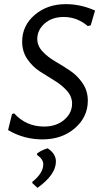

<svg xmlns="http://www.w3.org/2000/svg" viewBox="-20 -666 491 927"><path d="M298 -646Q370 -646 439 -615L418 -544L404 -540Q352 -584 288 -584Q231 -584 195.5 -552.5Q160 -521 160 -478Q160 -445 185 -418Q210 -391 246 -370Q282 -349 318 -325Q354 -301 379 -264Q404 -227 404 -180Q404 -101 341.5 -47Q279 7 185 7Q95 7 19 -38L38 -115L48 -119Q106 -55 193 -55Q252 -55 290 -87.5Q328 -120 328 -166Q328 -200 303 -228Q278 -256 243 -277Q208 -298 172.5 -321Q137 -344 112 -380.5Q87 -417 87 -465Q87 -542 147.5 -594Q208 -646 298 -646ZM210 50Q250 76 250 114Q250 177 161 241L136 218V212Q189 170 189 127Q189 103 159 82V75Q180 59 210 50Z"/></svg>

Font: Alegreya Sans
Style: Italic
Weight: 400
Italic angle: -7°
Designer: Juan Pablo del Peral
Foundry: Huerta Tipografica
Version: Version 2.007